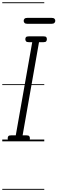

<svg xmlns="http://www.w3.org/2000/svg" viewBox="-25 -1250 509 1698"><path d="M72.5 0Q54.5 0 48.8 -7.2Q43 -14.5 43 -26Q43 -38.5 48.8 -45.8Q54.5 -53 72.5 -53H114.5L260 -877H230Q211.5 -877 205.2 -884.8Q199 -892.5 199 -903.5Q199 -915 205 -921.8Q211 -928.5 230 -928.5H360Q378.5 -928.5 384 -921.8Q389.5 -915 389.5 -903.5Q389.5 -892.5 383.8 -884.8Q378 -877 360 -877H320L175 -53H208.5Q227.5 -53 233.5 -45.8Q239.5 -38.5 239.5 -26Q239.5 -14.5 233.5 -7.2Q227.5 0 208.5 0ZM72.5 0Q54.5 0 48.8 -7.2Q43 -14.5 43 -26Q43 -38.5 48.8 -45.8Q54.5 -53 72.5 -53H114.5L260 -877H230Q211.5 -877 205.2 -884.8Q199 -892.5 199 -903.5Q199 -915 205 -921.8Q211 -928.5 230 -928.5H360Q378.5 -928.5 384 -921.8Q389.5 -915 389.5 -903.5Q389.5 -892.5 383.8 -884.8Q378 -877 360 -877H320L175 -53H208.5Q227.5 -53 233.5 -45.8Q239.5 -38.5 239.5 -26Q239.5 -14.5 233.5 -7.2Q227.5 0 208.5 0ZM217.5 -1039.5Q199 -1039.5 191.8 -1047.2Q184.5 -1055 184.5 -1066Q184.5 -1077 191.8 -1084.5Q199 -1092 217.5 -1092H431Q449 -1092 456.5 -1084.5Q464 -1077 464 -1066Q464 -1055.5 456.2 -1047.5Q448.5 -1039.5 431 -1039.5ZM-5 420.5H366.5V428.5H-5ZM-5 -16H366.5V0H-5ZM-5 -505.5H366.5V-497.5H-5ZM-5 -1230H366.5V-1222H-5Z"/></svg>

Font: Edu VIC WA NT Pre Guide
Style: Regular
Weight: 400
Designer: Tina and Corey Anderson, Eben Sorkin, Mirko Velimirovic
Foundry: Google for Education
Version: Version 1.000